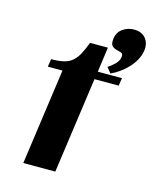

<svg xmlns="http://www.w3.org/2000/svg" viewBox="-98 -691 614 759"><g transform="rotate(15 209.0 -311.5)"><path d="M65 -393 70 -425Q101 -425 121.5 -430Q142 -435 156 -447Q170 -459 180.5 -478.5Q191 -498 202 -527H275L261 -425H360L355 -393H256L201 0H70L125 -393ZM287 -568Q291 -595 311.5 -609Q332 -623 357 -623Q388 -623 404.5 -603.5Q421 -584 417 -553Q414 -533 404 -514.5Q394 -496 379 -480Q364 -464 346.5 -451.5Q329 -439 311 -431L293 -453Q306 -461 320.5 -475Q335 -489 337 -505Q339 -519 330 -522Q321 -525 310.5 -527.5Q300 -530 292 -537.5Q284 -545 287 -568Z"/></g></svg>

Font: Gamine
Style: Bold Italic
Weight: 700
Designer: Tapiwanashe Sebastian Garikayi
Version: Version 1.000